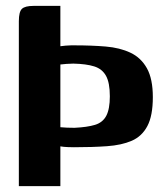

<svg xmlns="http://www.w3.org/2000/svg" viewBox="-20 -525 564 652"><path d="M44 107V-453Q44 -485 54.5 -495Q65 -505 94 -505H185V-368Q193 -369 202.5 -370Q212 -371 221 -371Q230 -371 234 -371Q291 -371 339 -367Q387 -363 423 -346Q459 -329 479 -293Q499 -257 499 -195Q499 -132 480.5 -97Q462 -62 427.5 -47Q393 -32 343 -28.5Q293 -25 231 -25Q224 -25 210 -25.5Q196 -26 185 -28V107ZM353 -198Q353 -244 340 -267.5Q327 -291 300 -299.5Q273 -308 229 -309Q218 -309 205.5 -308Q193 -307 185 -306V-93Q195 -92 207.5 -91.5Q220 -91 233 -91Q276 -93 302.5 -101Q329 -109 341 -132Q353 -155 353 -198Z"/></svg>

Font: Genos Thin
Style: Bold
Weight: 700
Version: Version 1.010